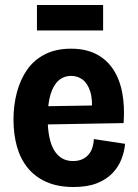

<svg xmlns="http://www.w3.org/2000/svg" viewBox="-20 -735 552 769"><path d="M275 14Q212 14 166.5 -6Q121 -26 91.5 -62Q62 -98 48 -147.5Q34 -197 34 -256Q34 -313 47.5 -364.5Q61 -416 88.5 -455.5Q116 -495 160 -517.5Q204 -540 265 -540Q322 -540 364 -519Q406 -498 432.5 -458.5Q459 -419 469.5 -364Q480 -309 475 -242L134 -236V-309L381 -313L347 -280Q352 -335 341.5 -368Q331 -401 311 -416Q291 -431 265 -431Q235 -431 214 -412Q193 -393 182 -355.5Q171 -318 171 -262Q171 -176 197 -133Q223 -90 272 -90Q293 -90 308 -96.5Q323 -103 333.5 -114.5Q344 -126 349.5 -142.5Q355 -159 356 -178L481 -159Q478 -127 466 -96.5Q454 -66 430 -41Q406 -16 368 -1Q330 14 275 14ZM128 -613V-715H393V-613Z"/></svg>

Font: Bricolage Grotesque SemiCondensed
Style: Bold
Weight: 700
Width: 4
Designer: Mathieu Triay
Foundry: Atelier Triay
Version: Version 1.001;gftools[0.9.33.dev8+g029e19f]